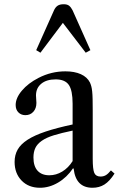

<svg xmlns="http://www.w3.org/2000/svg" viewBox="-20 -877 565 907"><path d="M169 10C198.3 10 226.8 1.8 254.5 -14.5C282.2 -30.8 305.7 -53.3 325 -82L328 -80C334.7 -20 364.3 10 417 10C438.3 10 457.2 4.8 473.5 -5.5C489.8 -15.8 505.7 -33 521 -57L504 -72C495.3 -61.3 487.3 -53.8 480 -49.5C472.7 -45.2 464.3 -43 455 -43C440.3 -43 430.5 -48.7 425.5 -60C420.5 -71.3 418 -93.7 418 -127V-356C418 -376.7 417.8 -394.2 417.5 -408.5C417.2 -422.8 416.5 -434.8 415.5 -444.5C414.5 -454.2 413.2 -462.2 411.5 -468.5C409.8 -474.8 407.7 -481 405 -487C396.3 -504.3 382 -517.5 362 -526.5C342 -535.5 317.7 -540 289 -540C244.3 -540 202 -529.7 162 -509C129.3 -492.3 103.2 -472.3 83.5 -449C63.8 -425.7 54 -403 54 -381C54 -366.3 58.3 -354.7 67 -346C75.7 -337.3 86.7 -333 100 -333C115.3 -333 127.8 -338.3 137.5 -349C147.2 -359.7 152 -373.7 152 -391C152 -396.3 151.7 -402.2 151 -408.5C150.3 -414.8 150 -420.7 150 -426C150 -449.3 158.3 -467.8 175 -481.5C191.7 -495.2 214.3 -502 243 -502C272.3 -502 293 -493.3 305 -476C317 -458.7 323 -429 323 -387V-289C273 -278.3 230.5 -267.2 195.5 -255.5C160.5 -243.8 132.2 -231 110.5 -217C88.8 -203 73.2 -187.5 63.5 -170.5C53.8 -153.5 49 -134 49 -112C49 -76 60 -46.7 82 -24C104 -1.3 133 10 169 10ZM213 -49C189 -49 170.5 -56.2 157.5 -70.5C144.5 -84.8 138 -105.7 138 -133C138 -150.3 141 -165.3 147 -178C153 -190.7 163.2 -202 177.5 -212C191.8 -222 210.8 -230.7 234.5 -238C258.2 -245.3 287.7 -252.7 323 -260V-116C309.7 -94.7 293.3 -78.2 274 -66.5C254.7 -54.8 234.3 -49 213 -49ZM281 -857C268.3 -857 258.5 -854.5 251.5 -849.5C244.5 -844.5 239 -837.3 235 -828L151 -640L171 -628L277 -769L385 -628L407 -640L323 -828C318.3 -837.3 313 -844.5 307 -849.5C301 -854.5 292.3 -857 281 -857Z"/></svg>

Font: Libre Caslon Text
Style: Regular
Weight: 400
Designer: Pablo Impallari, Rodrigo Fuenzalida
Foundry: Pablo Impallari, Rodrigo Fuenzalida
Version: Version 1.000; ttfautohint (v0.93) -l 8 -r 50 -G 200 -x 14 -